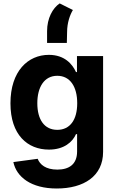

<svg xmlns="http://www.w3.org/2000/svg" viewBox="-20 -868 673 1104"><path d="M306.1 215.9C462 215.9 572.8 144.9 572.8 5.3V-545.5H422.6V-453.8H416.9C396.7 -498.2 352.3 -552.6 261 -552.6C141.3 -552.6 40.1 -459.5 40.1 -273.8C40.1 -92.3 138.5 -7.8 261.4 -7.8C348.4 -7.8 397 -51.5 416.9 -96.6H423.3V3.2C423.3 78.1 375.4 107.2 309.7 107.2C242.9 107.2 209.2 78.1 196.7 45.1L56.8 63.9C74.9 149.9 159.1 215.9 306.1 215.9ZM309.3 -121.4C235.1 -121.4 194.6 -180.4 194.6 -274.5C194.6 -367.2 234.4 -432.2 309.3 -432.2C382.8 -432.2 424 -370 424 -274.5C424 -178.3 382.1 -121.4 309.3 -121.4ZM250.7 -621.1H364.3L365.8 -682.9C365.8 -737.6 382.5 -782.7 399.1 -810.4L323.2 -848.4C282.7 -821.4 250.7 -762.8 250.7 -688.9Z"/></svg>

Font: Karasuma Gothic
Style: Bold
Weight: 700
Designer: Rasmus Andersson / Ryoko Nishizuka
Foundry: Genbu
Version: Version 1.00